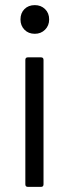

<svg xmlns="http://www.w3.org/2000/svg" viewBox="-20 -730 272 750"><path d="M60 -654Q60 -679 75.5 -694.5Q91 -710 116 -710Q140 -710 156 -694.5Q172 -679 172 -654Q172 -630 156 -614Q140 -598 116 -598Q91 -598 75.5 -614Q60 -630 60 -654ZM79 -10V-496Q79 -506 89 -506H140Q150 -506 150 -496V-10Q150 0 140 0H89Q79 0 79 -10Z"/></svg>

Font: Barlow Semi Condensed
Style: Regular
Weight: 400
Width: 4
Designer: Jeremy Tribby
Foundry: Tribby Type
Version: Version 1.408;December 10, 2018;FontCreator 11.5.0.2430 64-b